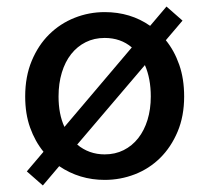

<svg xmlns="http://www.w3.org/2000/svg" viewBox="-20 -538 640 587"><path d="M300 12Q223 12 161 -30L111 29L62 -14L113 -74Q87 -106 72 -148Q57 -190 57 -243Q57 -304 77 -352Q97 -400 130.5 -433Q164 -466 208 -483.5Q252 -501 300 -501Q379 -501 439 -459L489 -518L538 -475L487 -415Q513 -383 528 -340Q543 -297 543 -243Q543 -183 523 -135.5Q503 -88 469.5 -55Q436 -22 392 -5Q348 12 300 12ZM159 -243Q159 -189 177 -150L383 -393Q349 -422 300 -422Q268 -422 242 -409Q216 -396 197.5 -372.5Q179 -349 169 -316Q159 -283 159 -243ZM300 -66Q332 -66 358 -79Q384 -92 402.5 -115.5Q421 -139 431 -171.5Q441 -204 441 -243Q441 -298 423 -339L216 -96Q252 -66 300 -66Z"/></svg>

Font: Source Code Pro Medium
Style: Regular
Weight: 500
Monospace: yes
Designer: Paul D. Hunt, Teo Tuominen
Foundry: Adobe Systems Incorporated
Version: Version 2.030;PS 1.000;hotconv 16.6.51;makeotf.lib2.5.65220